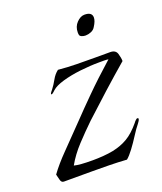

<svg xmlns="http://www.w3.org/2000/svg" viewBox="-110 -555 528 624"><g transform="rotate(-20 154.5 -243.0)"><path d="M223 2Q193 0 163 -0.5Q133 -1 103 -1H6Q-3 -1 -5.5 -13Q-8 -25 -10 -31Q11 -60 43 -92.5Q75 -125 128 -180Q143 -196 183.5 -236.5Q224 -277 278 -325Q271 -326 263 -326Q255 -326 247 -326Q215 -326 180.5 -322Q146 -318 118.5 -310Q91 -302 79 -291Q78 -290 73 -285.5Q68 -281 65 -281Q65 -281 64.5 -281.5Q64 -282 64 -283Q64 -285 67.5 -289.5Q71 -294 72 -295Q82 -308 90.5 -323.5Q99 -339 112 -349Q144 -346 176 -345.5Q208 -345 240 -345H291Q310 -345 314.5 -330Q319 -315 319 -304Q277 -268 236.5 -231.5Q196 -195 155 -157Q127 -130 99.5 -100.5Q72 -71 54 -39Q72 -34 118 -34Q136 -34 155 -35.5Q174 -37 189 -40Q218 -46 241 -59.5Q264 -73 288 -102Q289 -104 293.5 -108.5Q298 -113 300 -113Q304 -113 304 -110Q304 -107 301.5 -103Q299 -99 296 -95Q286 -83 273 -62.5Q260 -42 246.5 -24Q233 -6 223 2ZM235 -423Q228 -423 222 -425.5Q216 -428 215 -432Q214 -435 214 -441Q214 -461 227 -474.5Q240 -488 254 -488Q280 -488 280 -469Q280 -457 269 -440Q264 -431 254 -427Q244 -423 235 -423Z"/></g></svg>

Font: Beau Rivage
Style: Regular
Weight: 400
Designer: Robert E. Leuschke
Foundry: Robert E. Leuschke
Version: Version 1.010; ttfautohint (v1.8.3)